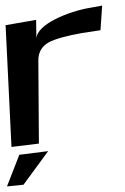

<svg xmlns="http://www.w3.org/2000/svg" viewBox="-75 -491 446 686"><path d="M55 -352 54 -420 -55 -401 -34 34 64 22 62 -275C62 -304 74 -325 98 -339C122 -352 162 -363 218 -373L284 -383L290 -471L246 -463C173 -451 55 -405 55 -352ZM97 49 -6 62 -50 175 9 169Z"/></svg>

Font: Gamestation Warped
Style: Regular
Weight: 400
Designer: Jonas Hecksher
Foundry: Jonas Hecksher, Playtypeª, e-types AS
Version: Version 1.003